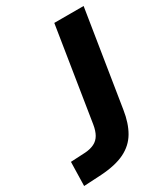

<svg xmlns="http://www.w3.org/2000/svg" viewBox="-215 -787 767 879"><g transform="rotate(-30 169.0 -347.5)"><path d="M-36 10 -33 -116 45 -120Q73 -122 93 -132Q113 -142 124.5 -162Q136 -182 141 -213L219 -705H374L294 -202Q284 -137 258 -92.5Q232 -48 183.5 -24Q135 0 56 5Z"/></g></svg>

Font: Nunito Sans 12pt ExtraLight ExtraBold
Style: Italic
Weight: 800
Italic angle: -9°
Version: Version 3.101;gftools[0.9.27]